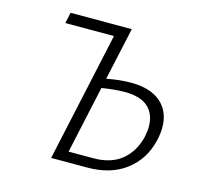

<svg xmlns="http://www.w3.org/2000/svg" viewBox="-97 -764 913 870"><g transform="rotate(15 359.0 -329.0)"><path d="M666 -263Q666 -235 658 -200Q636 -108 565 -54Q494 0 383 0H215L347 -607H119L130 -658H417L363 -411Q424 -423 477 -423Q568 -423 617 -380.5Q666 -338 666 -263ZM606 -252Q606 -309 570.5 -342Q535 -375 460 -375Q416 -375 353 -365L284 -48H400Q482 -48 532 -88.5Q582 -129 600 -201Q606 -228 606 -252Z"/></g></svg>

Font: Ysabeau Semilight
Style: Italic
Weight: 300
Italic angle: -12°
Designer: Christian Thalmann (Catharsis Fonts)
Version: Version 0.003